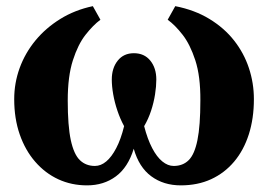

<svg xmlns="http://www.w3.org/2000/svg" viewBox="-20 -576 849 608"><path d="M255.5 11Q206.5 11 164.8 -8.2Q123 -27.5 91.5 -63.8Q60 -100 42.5 -150.2Q25 -200.5 25 -262Q25 -313 42.2 -360.5Q59.5 -408 92.2 -447.8Q125 -487.5 171 -516Q217 -544.5 274 -556.5L298 -513.5Q275 -496.5 251 -466Q227 -435.5 210.8 -385Q194.5 -334.5 194.5 -257.5Q194.5 -177.5 204.2 -132.2Q214 -87 233 -68.8Q252 -50.5 280.5 -50.5Q299.5 -50.5 316.5 -64.8Q333.5 -79 348.2 -107.2Q363 -135.5 373 -176.5Q360.5 -199.5 351.8 -225.5Q343 -251.5 338.5 -277.2Q334 -303 334 -324Q334 -360.5 352.8 -384Q371.5 -407.5 404 -407.5Q437 -407.5 456 -384Q475 -360.5 475 -324Q475 -303 471 -277.2Q467 -251.5 458.5 -225.5Q450 -199.5 436.5 -176.5Q447 -135.5 461.8 -107.2Q476.5 -79 494 -64.8Q511.5 -50.5 530 -50.5Q559 -50.5 577.5 -68.8Q596 -87 605.2 -132.2Q614.5 -177.5 614.5 -258Q615 -334.5 598.5 -385Q582 -435.5 558.2 -466Q534.5 -496.5 511 -513.5L535 -556.5Q596.5 -544.5 643.2 -516Q690 -487.5 721.2 -447.8Q752.5 -408 768.2 -360.5Q784 -313 784 -262Q784 -201 768 -150.8Q752 -100.5 721.5 -64.2Q691 -28 648.5 -8.5Q606 11 552.5 11Q498 11 459 -17.8Q420 -46.5 403.5 -105Q385.5 -46 347 -17.5Q308.5 11 255.5 11Z"/></svg>

Font: Merriweather 48pt ExtraBold
Style: Regular
Weight: 800
Version: Version 2.100